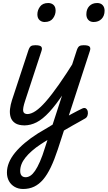

<svg xmlns="http://www.w3.org/2000/svg" viewBox="-20 -815 714 1274"><path d="M144 17Q103 17 80.5 2Q58 -13 50.5 -38Q43 -63 46.5 -92Q50 -121 59 -149L169 -483Q176 -503 185.5 -509Q195 -515 214 -515Q245 -515 253.5 -505.5Q262 -496 255 -476L147 -147Q130 -96 134 -77Q138 -58 164 -58Q178 -58 184.5 -46.5Q191 -35 189.5 -20.5Q188 -6 176.5 5.5Q165 17 144 17ZM276 -669Q256 -669 242 -682Q228 -695 228 -720Q228 -747 245.5 -771Q263 -795 300 -795Q321 -795 335 -782.5Q349 -770 349 -744Q349 -717 331.5 -693Q314 -669 276 -669ZM141 17Q127 17 120 5.5Q113 -6 115 -20.5Q117 -35 128 -46.5Q139 -58 160 -58Q186 -58 216.5 -78.5Q247 -99 285 -142.5Q323 -186 371.5 -255Q420 -324 481 -422Q490 -436 504 -434.5Q518 -433 526 -422.5Q534 -412 527 -399Q458 -280 404.5 -199.5Q351 -119 307 -71.5Q263 -24 223 -3.5Q183 17 141 17ZM382 -16Q402 -29 422 -40.5Q442 -52 460.5 -61.5Q479 -71 495.5 -80Q512 -89 526 -95Q541 -102 550.5 -95Q560 -88 562.5 -74.5Q565 -61 560.5 -48Q556 -35 545 -29Q526 -18 504.5 -6Q483 6 460.5 18.5Q438 31 415.5 44.5Q393 58 370 72ZM133 439Q102 439 77.5 425Q53 411 39.5 386.5Q26 362 26 330Q26 297 39.5 264Q53 231 79.5 198.5Q106 166 144.5 133.5Q183 101 232 70Q257 56 281 41Q305 26 329 12L490 -483Q497 -503 506.5 -509Q516 -515 535 -515Q566 -515 574.5 -505.5Q583 -496 576 -476L364 175Q341 245 317 295Q293 345 266 376.5Q239 408 206.5 423.5Q174 439 133 439ZM150 361Q166 361 181.5 351Q197 341 212.5 318.5Q228 296 245 257.5Q262 219 279 163L295 114Q284 121 273 127.5Q262 134 252 141Q217 164 191.5 186.5Q166 209 148.5 231Q131 253 122.5 275Q114 297 114 320Q114 333 118 342Q122 351 130 356Q138 361 150 361ZM601 -669Q579 -669 566 -683Q553 -697 553 -720Q553 -754 572.5 -774.5Q592 -795 625 -795Q648 -795 661 -781Q674 -767 674 -744Q674 -710 654 -689.5Q634 -669 601 -669Z"/></svg>

Font: Playwrite DE LA
Style: Regular
Weight: 400
Designer: Veronika Burian, José Scaglione
Foundry: TypeTogether
Version: Version 1.002